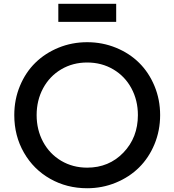

<svg xmlns="http://www.w3.org/2000/svg" viewBox="-20 -979 918 1011"><path d="M287.1 -863.8V-959H591.8V-863.8ZM439 12.2Q332 12.2 244.4 -37.4Q156.7 -86.9 106 -175.3Q55.2 -263.7 55.2 -373Q55.2 -455.1 85 -526.6Q114.7 -598.1 166 -648.4Q217.3 -698.7 288.1 -727.8Q358.9 -756.8 439 -756.8Q519 -756.8 590.3 -727.8Q661.6 -698.7 712.6 -648.2Q763.7 -597.7 793.5 -526.1Q823.2 -454.6 823.2 -373Q823.2 -291.5 793.5 -219.7Q763.7 -147.9 712.4 -97.2Q661.1 -46.4 589.8 -17.1Q518.6 12.2 439 12.2ZM439 -96.2Q553.7 -96.2 629.9 -175.5Q706.1 -254.9 706.1 -373Q706.1 -450.7 671.9 -514.2Q637.7 -577.6 576.4 -613.8Q515.1 -649.9 439 -649.9Q363.3 -649.9 302.2 -613.8Q241.2 -577.6 207 -514.2Q172.9 -450.7 172.9 -373Q172.9 -295.4 207 -231.9Q241.2 -168.5 302.2 -132.3Q363.3 -96.2 439 -96.2Z"/></svg>

Font: Plus Jakarta Sans SemiBold
Style: Regular
Weight: 600
Designer: Gumpita Rahayu
Foundry: Tokotype
Version: Version 2.006